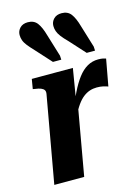

<svg xmlns="http://www.w3.org/2000/svg" viewBox="-118 -845 662 912"><g transform="rotate(-15 213.0 -389.5)"><path d="M33 0H180L242 -351H235L262 -514H60L52 -466L63 -464Q80 -462 91 -457.5Q102 -453 106.5 -446Q111 -439 109 -427ZM426 -516Q421 -518 412 -520Q403 -522 388 -522Q359 -522 334.5 -508Q310 -494 289 -466.5Q268 -439 248.5 -399Q229 -359 212 -309L220 -286Q235 -318 250 -339Q265 -360 280.5 -372Q296 -384 312.5 -389.5Q329 -395 347 -395Q365 -395 378 -392Q391 -389 402 -385ZM351 -694 384 -586 385 -566H344L275 -642Q255 -662 244 -676.5Q233 -691 228.5 -704Q224 -717 224 -730Q224 -750 238 -764.5Q252 -779 277 -779Q307 -779 323 -758Q339 -737 351 -694ZM185 -694 218 -586 219 -566H178L109 -642Q90 -662 78.5 -676.5Q67 -691 62.5 -704Q58 -717 58 -730Q58 -750 72 -764.5Q86 -779 111 -779Q141 -779 157 -758Q173 -737 185 -694Z"/></g></svg>

Font: Roboto Serif 72pt SemiCondensed SemiBold
Style: Italic
Weight: 600
Width: 4
Italic angle: -10°
Designer: Greg Gazdowicz
Foundry: Commercial Type
Version: Version 1.008